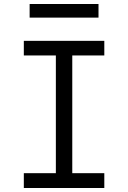

<svg xmlns="http://www.w3.org/2000/svg" viewBox="-20 -939 640 959"><path d="M99 0V-74H259V-662H99V-735H501V-662H341V-74H501V0ZM472 -851H128V-919H472Z"/></svg>

Font: Iosevka Plex Etoile
Style: Regular
Weight: 400
Designer: Belleve Invis
Foundry: Belleve Invis
Version: Version 25.1.1; ttfautohint (v1.8.4)